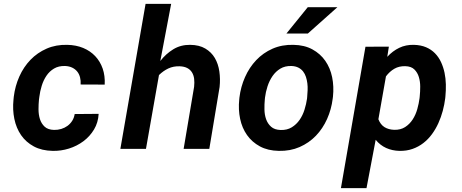

<svg xmlns="http://www.w3.org/2000/svg" viewBox="-20 -770 2388 993"><path d="M259.3 -98.1Q278.8 -97.7 296.6 -103Q314.5 -108.4 328.9 -118.9Q343.3 -129.4 353.3 -145Q363.3 -160.6 366.2 -180.2L490.2 -181.2Q487.8 -136.2 466.3 -100.3Q444.8 -64.5 411.4 -39.6Q377.9 -14.6 336.7 -1.7Q295.4 11.2 252.9 10.3Q195.8 9.3 155 -12.7Q114.3 -34.7 89.1 -71Q64 -107.4 54.2 -155Q44.4 -202.6 49.8 -254.9L51.3 -270Q58.1 -325.2 80.1 -374.5Q102.1 -423.8 137.7 -460.7Q173.3 -497.6 221.4 -518.6Q269.5 -539.6 328.1 -538.1Q373.5 -537.1 410.2 -522Q446.8 -506.8 472.4 -479.7Q498 -452.6 511 -415.3Q523.9 -377.9 521.5 -332.5L397 -333Q398.4 -352.5 394 -369.9Q389.6 -387.2 379.4 -399.9Q369.1 -412.6 353.5 -420.2Q337.9 -427.7 316.9 -428.7Q283.2 -429.7 259.5 -415.5Q235.8 -401.4 220.2 -378.2Q204.6 -355 195.8 -326.4Q187 -297.9 183.6 -270L181.6 -255.4Q179.2 -231.9 179.2 -204.6Q179.2 -177.2 186.5 -154.1Q193.8 -130.9 210.7 -115Q227.5 -99.1 259.3 -98.1Z M809.1 -454.6Q837.9 -491.7 876.2 -515.1Q914.6 -538.6 963.4 -538.1Q1010.3 -537.6 1041.7 -519Q1073.2 -500.5 1091.1 -470Q1108.9 -439.5 1114.5 -400.4Q1120.1 -361.3 1115.7 -319.8L1062.5 0H929.7L983.9 -321.3Q986.3 -343.3 984.1 -362.1Q981.9 -380.9 973.1 -395.3Q964.4 -409.7 948.7 -418Q933.1 -426.3 909.2 -427.2Q877 -428.2 850.8 -416Q824.7 -403.8 802.2 -381.8L734.9 0H602.5L732.9 -750H865.2Z M1218.3 -265.6Q1225.1 -321.3 1247.3 -371.3Q1269.5 -421.4 1305.2 -459Q1340.8 -496.6 1389.4 -518.1Q1438 -539.6 1497.6 -538.1Q1554.7 -537.1 1595.7 -514.6Q1636.7 -492.2 1662.4 -455.3Q1688 -418.5 1697.8 -370.6Q1707.5 -322.8 1702.1 -270.5L1700.7 -259.8Q1693.8 -204.1 1671.6 -154.5Q1649.4 -105 1613.8 -67.9Q1578.1 -30.8 1529.5 -9.5Q1481 11.7 1421.9 10.3Q1365.2 9.3 1324.2 -12.9Q1283.2 -35.2 1257.6 -71.5Q1231.9 -107.9 1221.9 -155.5Q1211.9 -203.1 1217.3 -255.4ZM1349.6 -255.4Q1347.2 -231 1347.7 -203.9Q1348.1 -176.8 1356.2 -153.6Q1364.3 -130.4 1382.1 -114.5Q1399.9 -98.6 1431.6 -97.7Q1464.8 -96.7 1489 -111.6Q1513.2 -126.5 1529.5 -150.1Q1545.9 -173.8 1554.9 -202.9Q1564 -231.9 1567.9 -259.8L1568.8 -270Q1570.3 -286.1 1571 -304Q1571.8 -321.8 1569.6 -339.1Q1567.4 -356.4 1562.3 -372.3Q1557.1 -388.2 1547.6 -400.4Q1538.1 -412.6 1523.4 -420.2Q1508.8 -427.7 1487.8 -428.7Q1454.1 -429.7 1429.9 -415Q1405.8 -400.4 1389.4 -376.5Q1373 -352.5 1363.5 -323.2Q1354 -293.9 1350.6 -265.6ZM1571.8 -732.9H1725.1L1572.3 -596.7H1461.4Z M2282.7 -262.2Q2278.8 -230 2270 -197Q2261.2 -164.1 2247.3 -133.3Q2233.4 -102.5 2214.1 -76.2Q2194.8 -49.8 2169.7 -30.3Q2144.5 -10.7 2113.5 0.2Q2082.5 11.2 2044.9 10.3Q2008.3 9.3 1977.3 -4.6Q1946.3 -18.6 1922.9 -46.9L1875.5 203.1H1743.2L1870.1 -528.3L1991.2 -528.8L1982.9 -476.1Q2010.7 -506.3 2044.9 -522.7Q2079.1 -539.1 2120.6 -538.1Q2156.7 -537.1 2183.6 -525.6Q2210.4 -514.2 2229.7 -494.4Q2249 -474.6 2261 -448.7Q2272.9 -422.9 2279.1 -393.8Q2285.2 -364.7 2285.9 -333.7Q2286.6 -302.7 2283.7 -272.9ZM2150.9 -272.9Q2153.3 -295.4 2153.3 -322Q2153.3 -348.6 2146.2 -371.8Q2139.2 -395 2123 -410.9Q2106.9 -426.8 2076.7 -427.7Q2044.4 -428.7 2019.8 -414.6Q1995.1 -400.4 1976.1 -375L1937 -153.3Q1947.8 -125.5 1968.5 -112.5Q1989.3 -99.6 2018.6 -98.6Q2051.8 -97.7 2075.2 -112.8Q2098.6 -127.9 2114.3 -152.1Q2129.9 -176.3 2138.2 -205.8Q2146.5 -235.4 2149.9 -262.7Z"/></svg>

Font: TypoPRO Roboto Mono
Style: Bold Italic
Weight: 700
Designer: Google
Version: Version 2.000986; 2015; ttfautohint (v1.3)